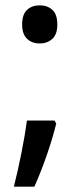

<svg xmlns="http://www.w3.org/2000/svg" viewBox="-20 -569 300 720"><path d="M63 -477Q63 -515 81.5 -532Q100 -549 129 -549Q158 -549 176.5 -532Q195 -515 195 -477Q195 -440 176 -423Q157 -406 129 -406Q100 -406 81.5 -423.5Q63 -441 63 -477ZM191 -106Q177 -49 155 14Q133 77 109 131H32Q47 72 60.5 4Q74 -64 81 -117H184Z"/></svg>

Font: Noto Sans Thai SemCond Med
Style: Regular
Weight: 500
Width: 4
Designer: Monotype Design Team
Foundry: Monotype Imaging Inc.
Version: Version 2.002; ttfautohint (v1.8.4.7-5d5b)